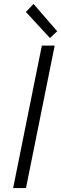

<svg xmlns="http://www.w3.org/2000/svg" viewBox="-20 -950 309 970"><path d="M46.4 0 191.4 -719.7H256.3L111.3 0ZM232.4 -757.8 110.8 -889.6 149.4 -930.2 269 -792Z"/></svg>

Font: Reddit Sans Light
Style: Italic
Weight: 300
Italic angle: -11.25°
Designer: Stephen Hutchings
Version: Version 1.013